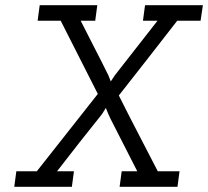

<svg xmlns="http://www.w3.org/2000/svg" viewBox="-20 -720 802 740"><path d="M133 -700 125 -640H214L357 -358L122 -60H43L35 0H257L265 -60H200Q243 -116 286 -170.5Q329 -225 373 -280L388 -304Q392 -294 396 -284Q400 -274 405 -264L509 -60H449L441 0H664L672 -60H588Q550 -134 512.5 -206Q475 -278 438 -352Q495 -424 550.5 -495.5Q606 -567 663 -640H753L762 -700H539L531 -640H587L422 -429L407 -406L398 -429Q372 -482 345 -534Q318 -586 291 -640H347L355 -700Z"/></svg>

Font: Josefin Slab Thin SemiBold
Style: Italic
Weight: 600
Italic angle: -12°
Version: Version 2.000